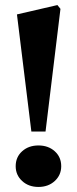

<svg xmlns="http://www.w3.org/2000/svg" viewBox="-20 -726 305 759"><path d="M104 -206 47 -669 207 -706 219 -691 160 -206ZM132 13Q93 13 67.5 -10.5Q42 -34 42 -69Q42 -105 67.5 -128Q93 -151 132 -151Q171 -151 196.5 -128Q222 -105 222 -69Q222 -34 196.5 -10.5Q171 13 132 13Z"/></svg>

Font: Platypi Light Medium
Style: Regular
Weight: 500
Version: Version 1.200